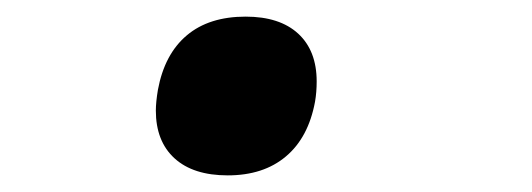

<svg xmlns="http://www.w3.org/2000/svg" viewBox="-20 -189 640 231"><path d="M167.5 -56Q167.5 -66 170 -81Q178 -124 204.8 -146.5Q231.5 -169 275.5 -169Q316.5 -169 338.8 -148.5Q361 -128 361 -91Q361 -78 359 -66.5Q351 -23.5 324 -0.8Q297 22 254 22Q212.5 22 190 1.5Q167.5 -19 167.5 -56Z"/></svg>

Font: JuliaMono MediumItalic
Style: Regular
Weight: 500
Italic angle: -9°
Monospace: yes
Designer: cormullion
Foundry: corm
Version: Version 0.049; ttfautohint (v1.8.4)